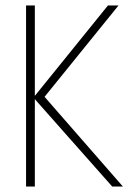

<svg xmlns="http://www.w3.org/2000/svg" viewBox="-20 -680 485 700"><path d="M142.5 -327 428 0H389L107 -318.5V0H75V-660H107V-330.5L373.5 -660H412Z"/></svg>

Font: League Spartan Thin
Style: Regular
Weight: 100
Foundry: The League of Moveable Type
Version: Version 2.002